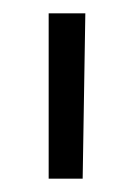

<svg xmlns="http://www.w3.org/2000/svg" viewBox="-20 -740 196 288"><path d="M104 -472Q105 -535 106 -596Q107 -657 108 -720H53V-472Z"/></svg>

Font: Josefin Slab Medium
Style: Regular
Weight: 500
Designer: Santiago Orozco
Foundry: Typemade
Version: Version 2.000